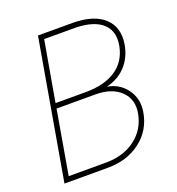

<svg xmlns="http://www.w3.org/2000/svg" viewBox="-129 -816 849 921"><g transform="rotate(-20 295.0 -355.5)"><path d="M43.5 0 167 -710.9H346.2Q451.7 -710 504.2 -661.6Q556.6 -613.3 543 -528.8Q532.2 -466.3 493.7 -424.1Q455.1 -381.8 393.6 -367.2Q456.1 -356.4 491.2 -307.6Q526.4 -258.8 516.6 -195.8Q502.4 -106.4 433.6 -53.2Q364.7 0 265.1 0ZM130.9 -351.1 74.7 -26.4H264.6Q354 -26.4 414.8 -71.8Q475.6 -117.2 490.2 -194.8Q502.9 -264.2 457.8 -307.6Q412.6 -351.1 329.6 -351.1ZM135.3 -377.4H290Q385.7 -377.4 444.1 -416.7Q502.4 -456.1 516.6 -530.8Q529.8 -602.1 486.8 -642.1Q443.8 -682.1 350.6 -684.6H189Z"/></g></svg>

Font: TypoPRO Roboto
Style: Italic
Weight: 250
Italic angle: -12°
Designer: Google
Version: Version 2.136; 2016